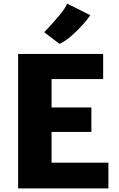

<svg xmlns="http://www.w3.org/2000/svg" viewBox="-20 -1041 656 1061"><path d="M80 0V-743H550V-604H265V-447H485V-312H265V-142H579V0ZM308 -799 224 -863Q230 -869 243.5 -883.2Q257 -897.5 273.5 -916Q290 -934.5 306.5 -954.2Q323 -974 335 -991.8Q347 -1009.5 351 -1021L479 -957Q463.5 -934.5 441.2 -909.2Q419 -884 394.5 -860.8Q370 -837.5 347.2 -821Q324.5 -804.5 308 -799Z"/></svg>

Font: Koeln Type Sans ExtraBold
Style: Regular
Weight: 800
Designer: Eben Sorkin
Foundry: Eben Sorkin
Version: Version 2.001